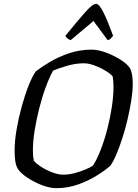

<svg xmlns="http://www.w3.org/2000/svg" viewBox="-20 -978 718 998"><path d="M273 0Q238 0 197 -16Q156 -32 121.5 -55Q87 -78 73 -100Q63 -116 59.5 -140Q56 -164 56 -195Q56 -246 66.5 -306.5Q77 -367 93.5 -426.5Q110 -486 129 -534Q148 -582 166 -607Q194 -629 238.5 -655.5Q283 -682 338.5 -701Q394 -720 456 -720Q490 -720 530.5 -705Q571 -690 606 -668Q641 -646 656 -623Q664 -607 667 -586Q670 -565 670 -541Q670 -504 662.5 -456.5Q655 -409 643 -357.5Q631 -306 615.5 -258.5Q600 -211 584 -173.5Q568 -136 553 -116Q527 -93 484 -66Q441 -39 387 -19.5Q333 0 273 0ZM308 -70Q338 -70 369.5 -78.5Q401 -87 426.5 -98Q452 -109 463 -117Q484 -149 503.5 -199.5Q523 -250 538 -308Q553 -366 561.5 -423Q570 -480 570 -525Q570 -539 569 -553.5Q568 -568 566 -579Q564 -585 549 -596.5Q534 -608 511.5 -620Q489 -632 463.5 -640.5Q438 -649 416 -649Q374 -649 330.5 -636.5Q287 -624 256 -611Q237 -577 218 -525.5Q199 -474 184 -415Q169 -356 160 -299.5Q151 -243 151 -198Q151 -185 152 -170.5Q153 -156 156 -143Q166 -129 193 -111.5Q220 -94 251.5 -82Q283 -70 308 -70ZM347 -769Q337 -773 329.5 -779.5Q322 -786 320 -792Q381 -867 421 -912.5Q461 -958 479 -958Q496 -958 518.5 -912Q541 -866 568 -792Q563 -786 557 -779Q551 -772 540 -769L466 -869Z"/></svg>

Font: Texturina 72pt 72pt Medium
Style: Italic
Weight: 500
Italic angle: -11°
Designer: Guillermo Torres Carreño
Foundry: Omnibus-Type
Version: Version 1.002; ttfautohint (v1.8.3)